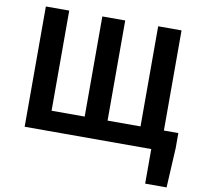

<svg xmlns="http://www.w3.org/2000/svg" viewBox="-98 -847 1230 1165"><g transform="rotate(10 517.0 -264.0)"><path d="M91 0H871V213H1003L1016 -32V-124H927V-741H783V-124H580V-741H439V-124H235V-741H91Z"/></g></svg>

Font: Noto Sans CJK TC
Style: Bold
Weight: 700
Designer: Ryoko NISHIZUKA 西塚涼子 (kana, bopomofo & ideographs); Paul D. Hunt (Latin, Greek & Cyrillic); Sandoll Communications 산돌커뮤니
Foundry: Adobe
Version: Version 2.004;hotconv 1.0.118;makeotfexe 2.5.65603